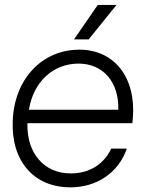

<svg xmlns="http://www.w3.org/2000/svg" viewBox="-20 -763 601 794"><path d="M272 11.7C379.4 11.7 470.2 -48.3 504.4 -148.4H439.9C409.2 -83 349.1 -45.9 273.4 -45.9C161.6 -45.4 90.3 -129.9 93.3 -253.4H527.3L529.3 -273.9C543.5 -442.4 452.6 -557.6 308.6 -557.6C152.8 -557.6 39.1 -435.1 32.7 -263.7C25.4 -97.7 119.6 12.2 272 11.7ZM99.6 -309.1C117.7 -423.3 198.7 -500 304.7 -500C406.2 -500 472.2 -424.3 469.2 -309.1ZM286.1 -600.1H346.7L461.9 -742.7H384.3Z"/></svg>

Font: Guggenheim Sans Display Light
Style: Italic
Weight: 300
Italic angle: -7°
Designer: Modified by Tom Baber under direction of Pentagram Design 2023
Foundry: rsms
Version: Version 1.001;Glyphs 3.1.2 (3151)